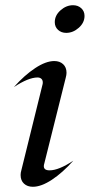

<svg xmlns="http://www.w3.org/2000/svg" viewBox="-20 -710 344 736"><path d="M190 -625Q190 -651 212 -670.5Q234 -690 260 -690Q279 -690 291.5 -678.5Q304 -667 304 -649Q304 -623 282 -603.5Q260 -584 234 -584Q215 -584 202.5 -595.5Q190 -607 190 -625ZM59 -39Q59 -48 62 -58L143 -386Q144 -389 144 -394Q144 -403 138.5 -408Q133 -413 124 -413Q89 -413 33 -376Q74 -422 115 -449Q156 -476 188 -476Q209 -476 222 -464Q235 -452 235 -431Q235 -423 232 -412L150 -84Q148 -78 148 -73Q148 -57 170 -57Q205 -57 261 -94Q220 -48 179 -21Q138 6 106 6Q85 6 72 -6Q59 -18 59 -39Z"/></svg>

Font: Srisakdi
Style: Bold
Weight: 700
Designer: Cadson Demak Co.,Ltd.
Foundry: Cadson Demak Co.,Ltd.
Version: Version 1.000